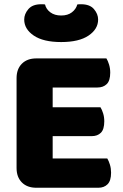

<svg xmlns="http://www.w3.org/2000/svg" viewBox="-20 -881 581 904"><path d="M58 -513Q58 -556 83 -581Q108 -606 151 -606H481Q488 -595 493.5 -577Q499 -559 499 -539Q499 -501 482.5 -485Q466 -469 439 -469H228V-376H453Q460 -365 465.5 -347.5Q471 -330 471 -310Q471 -272 455 -256Q439 -240 412 -240H228V-135H485Q492 -124 497.5 -106Q503 -88 503 -68Q503 -30 486.5 -13.5Q470 3 443 3H151Q108 3 83 -22Q58 -47 58 -90ZM268 -683Q184 -683 139 -713.5Q94 -744 94 -789Q94 -815 113.5 -838Q133 -861 174 -861Q179 -861 183 -861Q187 -861 192 -860Q197 -838 217 -823Q237 -808 268 -808Q299 -808 318.5 -823Q338 -838 344 -860Q349 -861 353 -861Q357 -861 362 -861Q403 -861 422.5 -838Q442 -815 442 -789Q442 -744 397 -713.5Q352 -683 268 -683Z"/></svg>

Font: Baloo Chettan
Style: Regular
Weight: 400
Designer: Maithili Shingre and Ek Type
Foundry: Ek Type
Version: Version 1.443;PS 1.000;hotconv 16.6.51;makeotf.lib2.5.65220;